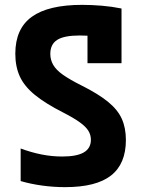

<svg xmlns="http://www.w3.org/2000/svg" viewBox="-20 -760 590 790"><path d="M248 10Q200 10 153 3.5Q106 -3 65 -15V-149Q108 -133 150.5 -124.5Q193 -116 236 -116Q296 -116 325 -133Q354 -150 354 -185Q354 -205 343.5 -222Q333 -239 308 -257Q283 -275 240 -297Q167 -334 123.5 -369.5Q80 -405 61.5 -445.5Q43 -486 43 -539Q43 -642 111 -691Q179 -740 318 -740Q357 -740 399 -736.5Q441 -733 480 -725V-500H340V-671L378 -610Q363 -612 343.5 -613Q324 -614 308 -614Q244 -614 215.5 -596Q187 -578 187 -538Q187 -514 199 -493Q211 -472 239.5 -452Q268 -432 316 -408Q384 -374 424 -341.5Q464 -309 481 -271.5Q498 -234 498 -184Q498 -86 437 -38Q376 10 248 10Z"/></svg>

Font: M PLUS Code Latin SemiExpanded
Style: Bold
Weight: 700
Width: 6
Designer: Coji Morishita
Foundry: UNDERFOREST DESIGN
Version: Version 1.002; ttfautohint (v1.8.3)